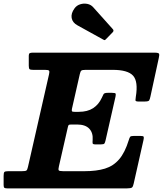

<svg xmlns="http://www.w3.org/2000/svg" viewBox="-65 -1041 900 1061"><path d="M347 -995Q358.5 -1011 378 -1017.2Q397.5 -1023.5 417.5 -1019.5Q437.5 -1015.5 450.5 -1000.5L557.5 -881Q566.5 -872 558 -863L521 -825Q517 -820.5 514.2 -819.5Q511.5 -818.5 506 -822L363 -901Q335.5 -916 331 -941.5Q326.5 -967 347 -995ZM309.5 -336.5 260.5 -121.5Q256.5 -105 259.5 -100Q262.5 -95 284 -95H403Q468 -95 514.8 -109.2Q561.5 -123.5 593.5 -160.8Q625.5 -198 646.5 -266.5Q650.5 -280 654.2 -285Q658 -290 676.5 -290H708.5Q726.5 -290 728.8 -285.5Q731 -281 728 -267.5L674 -27.5Q670.5 -10 664.5 -5Q658.5 0 636.5 0H-24.5Q-36 0 -40.5 -3Q-45 -6 -45 -18.5V-68.5Q-45 -86 -40.8 -90.5Q-36.5 -95 -19 -95H56Q76 -95 81 -98.8Q86 -102.5 89.5 -118.5L206 -630.5Q209.5 -645.5 206.2 -650.2Q203 -655 184 -655H118Q103.5 -655 98.8 -658.5Q94 -662 94 -677.5V-733.5Q94 -744.5 99.5 -747.2Q105 -750 115.5 -750H788.5Q811 -750 813.8 -744Q816.5 -738 812.5 -720.5L766.5 -508.5Q763 -491.5 759 -485.8Q755 -480 733.5 -480H700Q683.5 -480 683.5 -487.2Q683.5 -494.5 685.5 -506Q699.5 -591 670.2 -623Q641 -655 557.5 -655H409Q390 -655 384.8 -651Q379.5 -647 376 -631.5L332.5 -439.5Q330.5 -429 333 -426Q335.5 -423 347.5 -423H370Q418.5 -423 449.5 -443.2Q480.5 -463.5 497 -499.5Q503 -511.5 506.8 -519.8Q510.5 -528 530 -528H554Q571.5 -528 573.8 -523.8Q576 -519.5 573 -505.5L518.5 -266Q515.5 -253 512 -248Q508.5 -243 491.5 -243H463Q447.5 -243 446.8 -249.5Q446 -256 447 -267.5Q450 -307 428.2 -330Q406.5 -353 360 -353H330Q317 -353 314.2 -349.8Q311.5 -346.5 309.5 -336.5Z"/></svg>

Font: Besley*
Style: Bold Italic
Weight: 700
Italic angle: -13°
Designer: Owen Earl
Foundry: indestructible type*
Version: Version 2.000; ttfautohint (v1.8.3)